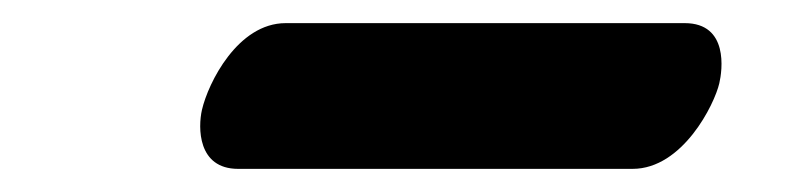

<svg xmlns="http://www.w3.org/2000/svg" viewBox="-20 -336 680 166"><path d="M526.9 -190C570.3 -190 597.8 -246 601.9 -264C604.5 -275 610.2 -316 572 -316H227C185.6 -316 160 -264.4 154.6 -241C151.2 -226.1 150.6 -190 185.9 -190Z"/></svg>

Font: Linux Libertine Mono O 
Style: Mono Bold Oblique
Weight: 400
Italic angle: -13°
Designer: Philipp H. Poll
Foundry: Philipp H. Poll
Version: Version 5.1.7